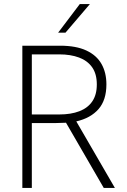

<svg xmlns="http://www.w3.org/2000/svg" viewBox="-20 -921 624 941"><path d="M543 0H488.5L303.5 -319.5Q278.5 -318 256 -318H136V0H89.5V-697H274.5Q353 -697 403.2 -673.5Q453.5 -650 477.5 -607.5Q501.5 -565 501.5 -507.5Q501.5 -430.5 462.8 -386.2Q424 -342 354 -326ZM270.5 -360Q327.5 -360 368.8 -375.8Q410 -391.5 432.2 -424Q454.5 -456.5 454.5 -507Q454.5 -558.5 431.8 -591Q409 -623.5 367.5 -639Q326 -654.5 270.5 -654.5H136V-360ZM301 -761H265L371 -901H420.5Z"/></svg>

Font: Acari Sans Neue Light
Style: Regular
Weight: 300
Designer: Alfredo Marco Pradil (font), Cristiano Sobral (main changes)
Foundry: Hanken Design Co. (font), Cristiano Sobral (main changes)
Version: Version 2.459;March 19, 2022;FontCreator 14.0.0.2808 64-bit;